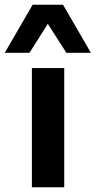

<svg xmlns="http://www.w3.org/2000/svg" viewBox="-53 -787 402 807"><path d="M81 0V-501H217V0ZM-33 -565 84 -767H212L329 -565H226L148 -687L71 -565Z"/></svg>

Font: Nunito Sans 7pt
Style: Bold
Weight: 700
Designer: Vernon Adams
Foundry: Vernon Adams
Version: Version 3.101;gftools[0.9.27]